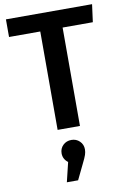

<svg xmlns="http://www.w3.org/2000/svg" viewBox="-106 -753 742 1126"><g transform="rotate(-10 265.0 -189.5)"><path d="M511 -586H331V0H198V-586H12V-691H525ZM336 140Q336 156 330.5 172.5Q325 189 309 221L265 312H198L226 196Q197 174 197 140Q197 111 217 91.5Q237 72 267 72Q296 72 316 91.5Q336 111 336 140Z"/></g></svg>

Font: Fira Sans Medium
Style: Regular
Weight: 500
Designer: bBox Type GmbH & Carrois Corporate GbR & Edenspiekermann AG
Foundry: bBox Type GmbH & Carrois Corporate GbR & Edenspiekermann AG
Version: Version 4.301